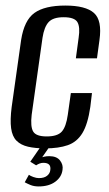

<svg xmlns="http://www.w3.org/2000/svg" viewBox="-20 -524 393 691"><path d="M143 10Q107 10 81 4Q55 -2 39.5 -17.5Q24 -33 20 -62.5Q16 -92 22 -139L56 -380Q67 -451 104 -477.5Q141 -504 215 -504Q288 -504 318 -477.5Q348 -451 338 -380L329 -314H253L263 -388Q269 -427 258.5 -444.5Q248 -462 209 -462Q171 -462 155 -444.5Q139 -427 133 -388L94 -111Q89 -68 99.5 -50.5Q110 -33 148 -33Q187 -33 202.5 -50.5Q218 -68 224 -111L235 -189H311L305 -139Q296 -77 276.5 -45Q257 -13 224 -1.5Q191 10 143 10ZM119 147Q102 147 89 141.5Q76 136 69 132L84 105Q89 109 100 113Q111 117 120 117Q139 117 149.5 108.5Q160 100 161 88Q165 62 136 62Q129 62 122.5 64.5Q116 67 110 71L89 58L129 0H161L127 49L122 46Q129 42 138.5 40Q148 38 157 38Q184 38 196 53.5Q208 69 205 87Q202 113 179 130Q156 147 119 147Z"/></svg>

Font: Alumni Sans Medium
Style: Italic
Weight: 500
Italic angle: -8°
Designer: Robert E. Leuschke
Foundry: Robert E. Leuschke
Version: Version 1.016